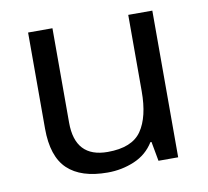

<svg xmlns="http://www.w3.org/2000/svg" viewBox="-66 -609 750 691"><g transform="rotate(-10 309.0 -263.0)"><path d="M533 -536V0H461L448 -71H444Q418 -29 372 -9.5Q326 10 274 10Q177 10 128 -36.5Q79 -83 79 -185V-536H168V-191Q168 -63 287 -63Q376 -63 410.5 -113Q445 -163 445 -257V-536Z"/></g></svg>

Font: Noto Sans Historical
Style: Regular
Weight: 400
Designer: Monotype Design Team
Foundry: Monotype Imaging Inc.
Version: Version 2.013; ttfautohint (v1.8.4.7-5d5b)